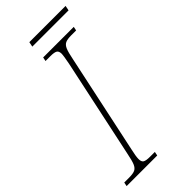

<svg xmlns="http://www.w3.org/2000/svg" viewBox="-275 -863 914 914"><g transform="rotate(-45 182.5 -406.0)"><path d="M-14 -20H19Q45 -20 58 -26Q71 -32 78.5 -49.5Q86 -67 94 -108L200 -606Q209 -653 209 -663Q209 -682 199 -688Q189 -694 163 -694H130L134 -714H340L336 -694H303Q277 -694 264 -688Q251 -682 243.5 -664.5Q236 -647 228 -606L122 -108Q113 -69 113 -51Q113 -32 123 -26Q133 -20 159 -20H192L188 0H-18ZM139 -812H383L378 -787H134Z"/></g></svg>

Font: Noto Serif NarrowThin
Style: Italic
Weight: 250
Width: 4
Italic angle: -12°
Designer: Monotype Design Team
Foundry: Monotype Imaging Inc.
Version: Version 1.001